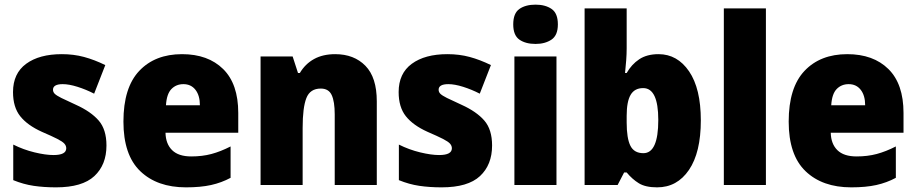

<svg xmlns="http://www.w3.org/2000/svg" viewBox="-20 -796 3943 826"><path d="M438 -170Q438 -87 386 -38.5Q334 10 221 10Q169 10 125 3.5Q81 -3 37 -21V-174Q81 -152 128.5 -140.5Q176 -129 210 -129Q265 -129 265 -158Q265 -169 257 -178Q249 -187 226.5 -198.5Q204 -210 160 -229Q98 -257 67 -296Q36 -335 36 -400Q36 -480 92.5 -521.5Q149 -563 246 -563Q297 -563 341.5 -551Q386 -539 433 -516L385 -393Q350 -411 313.5 -422.5Q277 -434 250 -434Q208 -434 208 -410Q208 -400 215.5 -392.5Q223 -385 244 -374.5Q265 -364 307 -345Q371 -316 404.5 -277.5Q438 -239 438 -170Z M763 -563Q875 -563 940 -499Q1005 -435 1005 -310V-225H692Q693 -177 720.5 -150Q748 -123 803 -123Q850 -123 889.5 -133.5Q929 -144 972 -166V-31Q933 -10 888 0Q843 10 780 10Q656 10 583.5 -59.5Q511 -129 511 -273Q511 -419 579 -491Q647 -563 763 -563ZM769 -434Q738 -434 717.5 -413Q697 -392 694 -343H840Q840 -385 821 -409.5Q802 -434 769 -434Z M1422 -563Q1503 -563 1552 -513Q1601 -463 1601 -360V0H1420V-304Q1420 -359 1407 -387Q1394 -415 1360 -415Q1314 -415 1298 -374Q1282 -333 1282 -246V0H1101V-553H1239L1262 -482H1270Q1293 -521 1331 -542Q1369 -563 1422 -563Z M2097 -170Q2097 -87 2045 -38.5Q1993 10 1880 10Q1828 10 1784 3.5Q1740 -3 1696 -21V-174Q1740 -152 1787.5 -140.5Q1835 -129 1869 -129Q1924 -129 1924 -158Q1924 -169 1916 -178Q1908 -187 1885.5 -198.5Q1863 -210 1819 -229Q1757 -257 1726 -296Q1695 -335 1695 -400Q1695 -480 1751.5 -521.5Q1808 -563 1905 -563Q1956 -563 2000.5 -551Q2045 -539 2092 -516L2044 -393Q2009 -411 1972.5 -422.5Q1936 -434 1909 -434Q1867 -434 1867 -410Q1867 -400 1874.5 -392.5Q1882 -385 1903 -374.5Q1924 -364 1966 -345Q2030 -316 2063.5 -277.5Q2097 -239 2097 -170Z M2284 -776Q2326 -776 2353 -757.5Q2380 -739 2380 -691Q2380 -644 2352.5 -625.5Q2325 -607 2284 -607Q2241 -607 2214.5 -625.5Q2188 -644 2188 -691Q2188 -739 2214.5 -757.5Q2241 -776 2284 -776ZM2374 -553V0H2193V-553Z M2676 -588Q2676 -564 2674 -537Q2672 -510 2669 -482H2676Q2697 -519 2730 -541Q2763 -563 2813 -563Q2894 -563 2944.5 -489Q2995 -415 2995 -278Q2995 -140 2944 -65Q2893 10 2807 10Q2757 10 2728.5 -7.5Q2700 -25 2676 -54H2665L2637 0H2495V-760H2676ZM2747 -417Q2710 -417 2693 -388Q2676 -359 2676 -298V-269Q2676 -201 2692 -169Q2708 -137 2748 -137Q2812 -137 2812 -280Q2812 -417 2747 -417Z M3275 0H3094V-760H3275Z M3625 -563Q3737 -563 3802 -499Q3867 -435 3867 -310V-225H3554Q3555 -177 3582.5 -150Q3610 -123 3665 -123Q3712 -123 3751.5 -133.5Q3791 -144 3834 -166V-31Q3795 -10 3750 0Q3705 10 3642 10Q3518 10 3445.5 -59.5Q3373 -129 3373 -273Q3373 -419 3441 -491Q3509 -563 3625 -563ZM3631 -434Q3600 -434 3579.5 -413Q3559 -392 3556 -343H3702Q3702 -385 3683 -409.5Q3664 -434 3631 -434Z"/></svg>

Font: Noto Sans Myanmar UI SemiCondensed Black
Style: Regular
Weight: 900
Width: 4
Designer: Monotype Design Team
Foundry: Monotype Imaging Inc.
Version: Version 2.103; ttfautohint (v1.8.4.7-5d5b)